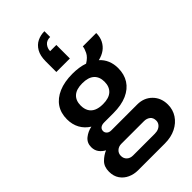

<svg xmlns="http://www.w3.org/2000/svg" viewBox="-307 -937 1205 1205"><g transform="rotate(-45 295.5 -334.5)"><path d="M152 182Q117 182 86 168Q55 154 36 126.5Q17 99 17 59Q17 15 42.5 -10.5Q68 -36 99 -49Q76 -61 61.5 -81Q47 -101 47 -129Q47 -167 75 -189.5Q103 -212 139 -219Q102 -242 82.5 -278Q63 -314 63 -360Q63 -415 89.5 -454.5Q116 -494 167 -516Q218 -538 290 -538Q319 -538 346 -534Q373 -530 395 -522Q430 -543 443 -569.5Q456 -596 457 -613H576Q576 -578 562.5 -551Q549 -524 525 -506.5Q501 -489 467 -481Q492 -459 505 -428Q518 -397 518 -360Q518 -305 492.5 -265Q467 -225 417.5 -203Q368 -181 296 -181H215Q194 -181 182.5 -172Q171 -163 171 -147Q171 -134 181.5 -124Q192 -114 211 -114H441Q500 -114 538.5 -75.5Q577 -37 577 23Q577 68 553.5 104Q530 140 488 161Q446 182 390 182ZM196 94H389Q408 94 422.5 87.5Q437 81 445.5 69Q454 57 454 42Q454 16 437.5 3Q421 -10 397 -10H196Q172 -10 156 4.5Q140 19 140 42Q140 65 155.5 79.5Q171 94 196 94ZM291 -267Q344 -267 370.5 -291.5Q397 -316 397 -360Q397 -404 370.5 -428Q344 -452 291 -452Q238 -452 211.5 -428Q185 -404 185 -360Q185 -331 196.5 -310Q208 -289 231.5 -278Q255 -267 291 -267ZM354 -851V-800Q322 -800 306.5 -780.5Q291 -761 291 -737H346V-617H226V-711Q226 -761 244 -792Q262 -823 291 -837Q320 -851 354 -851Z"/></g></svg>

Font: Archivo SemiBold
Style: Regular
Weight: 600
Designer: Hector Gatti
Foundry: Omnibus-Type
Version: Version 2.001